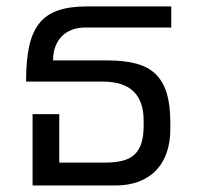

<svg xmlns="http://www.w3.org/2000/svg" viewBox="-20 -570 613 590"><path d="M421.4 -200.2Q421.4 -258.3 390.6 -288.8Q359.9 -319.3 293.9 -319.3H60.1Q60.1 -382.3 69.3 -426.3Q78.6 -470.2 100.3 -497.8Q122.1 -525.4 158 -537.8Q193.8 -550.3 247.6 -550.3H506.3V-485.4H240.2Q219.2 -485.4 201.2 -478.5Q183.1 -471.7 170.4 -459Q157.7 -446.3 150.4 -427.5Q143.1 -408.7 143.1 -384.3H310.5Q362.8 -384.3 399.4 -374.3Q436 -364.3 459 -341.6Q481.9 -318.8 492.7 -282.5Q503.4 -246.1 503.4 -193.8V-172.9Q503.4 -134.3 492.7 -102.3Q481.9 -70.3 460.7 -47.6Q439.5 -24.9 407.7 -12.5Q376 0 334 0H80.1V-219.2H162.1V-70.3H302.2Q332.5 -70.3 355 -75.7Q377.4 -81.1 392.1 -94Q406.7 -106.9 414.1 -128.9Q421.4 -150.9 421.4 -184.1Z"/></svg>

Font: Noboto
Style: Regular
Weight: 400
Designer: Google
Version: Version 2.001101; 2014